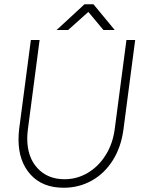

<svg xmlns="http://www.w3.org/2000/svg" viewBox="-20 -873 725 902"><path d="M67 -218Q67 -242 70 -267L125 -685H166L111 -265Q108 -243 108 -222Q108 -135 156 -83Q204 -31 283 -31Q342 -31 392.5 -61Q443 -91 476.5 -144.5Q510 -198 519 -267L574 -685H615L560 -265Q549 -182 510 -120Q471 -58 411 -24.5Q351 9 279 9Q179 9 123 -53.5Q67 -116 67 -218ZM377 -853H419L519 -732H466L395 -817L300 -732H246Z"/></svg>

Font: Bellota Text Light
Style: Italic
Weight: 300
Italic angle: -7.5°
Designer: Kemie Guaida
Foundry: Kemie Guaida
Version: Version 4.001